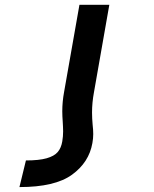

<svg xmlns="http://www.w3.org/2000/svg" viewBox="-20 -570 640 800"><path d="M365 26Q368.5 6.5 368.5 -11.5Q368.5 -28.5 366 -50Q365 -62 364.2 -75.2Q363.5 -88.5 363.5 -101Q363.5 -142.5 371.5 -185.5L435.5 -550H311L247 -186.5Q239.5 -146 239.5 -106Q239.5 -88 241.5 -60Q242 -50.5 242.5 -41.2Q243 -32 243 -22.5Q243 -2 239.5 19Q235 46.5 220.5 63.5Q206 80.5 174.2 89.5Q142.5 98.5 88 98.5L61 209.5Q209 209.5 280 158Q351 106.5 365 26Z"/></svg>

Font: JuliaMono
Style: Bold Italic
Weight: 700
Italic angle: -9°
Monospace: yes
Designer: cormullion
Foundry: corm
Version: Version 0.057; ttfautohint (v1.8.4)